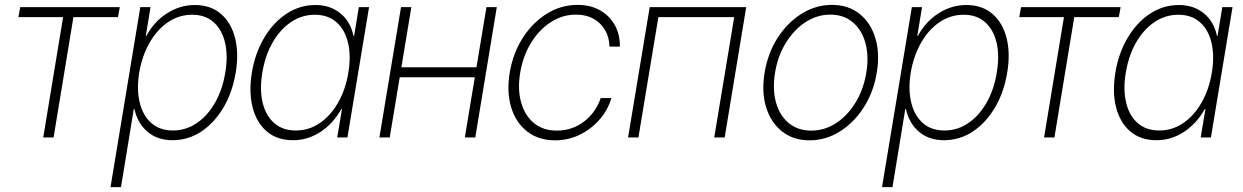

<svg xmlns="http://www.w3.org/2000/svg" viewBox="-20 -565 5107 789"><path d="M157.7 0 239.3 -494.6H55.7L63 -535.6H472.2L464.8 -494.6H281.7L200.2 0Z M434.1 204.1 556.6 -535.6H598.6L579.1 -417.5H581.5Q613.8 -477.1 667 -510.7Q720.2 -544.4 780.3 -544.4Q845.2 -544.4 887.5 -508.3Q929.7 -472.2 945.8 -409.4Q961.9 -346.7 948.7 -267.1Q935.5 -186.5 898.7 -123.8Q861.8 -61 807.9 -24.9Q753.9 11.2 688.5 11.2Q627.9 11.2 586.9 -22.9Q545.9 -57.1 532.2 -117.2H529.8L477.1 204.1ZM690.9 -28.8Q744.1 -28.8 788.6 -59.1Q833 -89.4 863.8 -143.1Q894.5 -196.8 905.8 -267.1Q917.5 -337.4 904.5 -390.9Q891.6 -444.3 857.2 -474.4Q822.8 -504.4 769.5 -504.4Q715.3 -504.4 670.2 -473.6Q625 -442.9 594.5 -389.2Q564 -335.4 552.2 -267.1Q541 -198.2 554 -144.3Q566.9 -90.3 601.6 -59.6Q636.2 -28.8 690.9 -28.8Z M1184.6 11.2Q1118.7 11.2 1076.4 -24.9Q1034.2 -61 1018.1 -123.8Q1002 -186.5 1015.1 -267.1Q1028.3 -346.7 1065.4 -409.4Q1102.5 -472.2 1157 -508.3Q1211.4 -544.4 1276.4 -544.4Q1336.4 -544.4 1378.2 -510.7Q1419.9 -477.1 1432.6 -417.5H1435.1L1454.6 -535.6H1496.6L1407.7 0H1365.7L1385.3 -117.2H1382.8Q1349.1 -57.1 1296.9 -22.9Q1244.6 11.2 1184.6 11.2ZM1195.3 -28.8Q1250 -28.8 1294.7 -59.6Q1339.4 -90.3 1369.9 -144.3Q1400.4 -198.2 1411.6 -267.1Q1422.9 -335.4 1410.2 -389.2Q1397.5 -442.9 1362.8 -473.6Q1328.1 -504.4 1273.9 -504.4Q1220.7 -504.4 1176 -474.4Q1131.3 -444.3 1100.6 -390.9Q1069.8 -337.4 1058.1 -267.1Q1046.4 -196.8 1059.3 -143.1Q1072.3 -89.4 1106.9 -59.1Q1141.6 -28.8 1195.3 -28.8Z M1670.4 -535.6 1629.4 -288.6H1938L1979 -535.6H2021.5L1933.1 0H1890.1L1931.2 -247.6H1622.6L1581.5 0H1539.1L1627.9 -535.6Z M2261.2 11.7Q2193.4 11.7 2146.7 -24.4Q2100.1 -60.5 2080.8 -123.5Q2061.5 -186.5 2074.7 -266.6Q2087.9 -346.2 2128.2 -409.2Q2168.5 -472.2 2226.8 -508.5Q2285.2 -544.9 2353.5 -544.9Q2405.8 -544.9 2444.8 -523.2Q2483.9 -501.5 2505.9 -462.9Q2527.8 -424.3 2527.3 -373.5H2484.4Q2483.4 -430.2 2446 -467.5Q2408.7 -504.9 2346.7 -504.9Q2291.5 -504.9 2243.7 -474.1Q2195.8 -443.4 2162.6 -389.6Q2129.4 -335.9 2117.7 -266.6Q2106.4 -198.7 2121.3 -144.8Q2136.2 -90.8 2173.8 -59.6Q2211.4 -28.3 2268.1 -28.3Q2330.6 -28.3 2379.2 -64.9Q2427.7 -101.6 2448.7 -162.1H2492.7Q2477.1 -110.8 2442.1 -71.8Q2407.2 -32.7 2360.6 -10.5Q2314 11.7 2261.2 11.7Z M3046.4 -535.6 2958 0H2915L2997.1 -494.6H2685.5L2603.5 0H2561L2649.9 -535.6Z M3306.6 11.7Q3240.2 11.7 3194.1 -24.7Q3147.9 -61 3128.4 -123.8Q3108.9 -186.5 3122.1 -266.6Q3135.3 -346.7 3175.5 -409.4Q3215.8 -472.2 3273.9 -508.5Q3332 -544.9 3398.9 -544.9Q3465.8 -544.9 3511.7 -508.5Q3557.6 -472.2 3576.9 -409.2Q3596.2 -346.2 3583 -266.6Q3569.8 -186.5 3529.5 -123.8Q3489.3 -61 3431.4 -24.7Q3373.5 11.7 3306.6 11.7ZM3313.5 -28.3Q3368.7 -28.3 3415.8 -59.1Q3462.9 -89.8 3495.8 -143.8Q3528.8 -197.8 3540 -266.6Q3551.3 -335.4 3536.1 -389.2Q3521 -442.9 3483.9 -473.9Q3446.8 -504.9 3392.1 -504.9Q3337.4 -504.9 3290 -473.9Q3242.7 -442.9 3209.5 -389.2Q3176.3 -335.4 3165 -266.6Q3153.8 -197.8 3168.9 -143.8Q3184.1 -89.8 3221.4 -59.1Q3258.8 -28.3 3313.5 -28.3Z M3604.5 204.1 3727.1 -535.6H3769L3749.5 -417.5H3752Q3784.2 -477.1 3837.4 -510.7Q3890.6 -544.4 3950.7 -544.4Q4015.6 -544.4 4057.9 -508.3Q4100.1 -472.2 4116.2 -409.4Q4132.3 -346.7 4119.1 -267.1Q4106 -186.5 4069.1 -123.8Q4032.2 -61 3978.3 -24.9Q3924.3 11.2 3858.9 11.2Q3798.3 11.2 3757.3 -22.9Q3716.3 -57.1 3702.6 -117.2H3700.2L3647.5 204.1ZM3861.3 -28.8Q3914.6 -28.8 3959 -59.1Q4003.4 -89.4 4034.2 -143.1Q4064.9 -196.8 4076.2 -267.1Q4087.9 -337.4 4075 -390.9Q4062 -444.3 4027.6 -474.4Q3993.2 -504.4 3939.9 -504.4Q3885.7 -504.4 3840.6 -473.6Q3795.4 -442.9 3764.9 -389.2Q3734.4 -335.4 3722.7 -267.1Q3711.4 -198.2 3724.4 -144.3Q3737.3 -90.3 3772 -59.6Q3806.6 -28.8 3861.3 -28.8Z M4270.5 0 4352.1 -494.6H4168.5L4175.8 -535.6H4585L4577.6 -494.6H4394.5L4313 0Z M4732.9 11.2Q4667 11.2 4624.8 -24.9Q4582.5 -61 4566.4 -123.8Q4550.3 -186.5 4563.5 -267.1Q4576.7 -346.7 4613.8 -409.4Q4650.9 -472.2 4705.3 -508.3Q4759.8 -544.4 4824.7 -544.4Q4884.8 -544.4 4926.5 -510.7Q4968.3 -477.1 4981 -417.5H4983.4L5002.9 -535.6H5044.9L4956.1 0H4914.1L4933.6 -117.2H4931.2Q4897.5 -57.1 4845.2 -22.9Q4793 11.2 4732.9 11.2ZM4743.7 -28.8Q4798.3 -28.8 4843 -59.6Q4887.7 -90.3 4918.2 -144.3Q4948.7 -198.2 4960 -267.1Q4971.2 -335.4 4958.5 -389.2Q4945.8 -442.9 4911.1 -473.6Q4876.5 -504.4 4822.3 -504.4Q4769 -504.4 4724.4 -474.4Q4679.7 -444.3 4648.9 -390.9Q4618.2 -337.4 4606.4 -267.1Q4594.7 -196.8 4607.7 -143.1Q4620.6 -89.4 4655.3 -59.1Q4689.9 -28.8 4743.7 -28.8Z"/></svg>

Font: Inter Display Extra Light
Style: Italic
Weight: 200
Italic angle: -9.39999°
Designer: Rasmus Andersson
Foundry: rsms
Version: Version 4.000;git-4fc901f